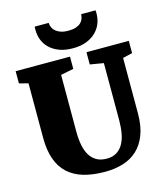

<svg xmlns="http://www.w3.org/2000/svg" viewBox="-140 -1085 1027 1198"><g transform="rotate(-15 373.5 -486.5)"><path d="M395.5 -788.6Q344.7 -788.6 307.6 -802.7Q270.5 -816.9 246.1 -840.3Q221.7 -863.8 209.7 -894.3Q197.8 -924.8 197.8 -958Q197.8 -963.9 197.8 -969.7Q197.8 -975.6 198.7 -981H289.1Q289.1 -979 289.3 -976.6Q289.6 -974.1 290 -970.7Q291.5 -960.4 297.1 -948.5Q302.7 -936.5 314.9 -926.3Q327.1 -916 346.7 -908.9Q366.2 -901.9 396.5 -901.9Q426.3 -901.9 445.3 -908.7Q464.4 -915.5 475.6 -926Q486.8 -936.5 491.5 -948.5Q496.1 -960.4 497.6 -970.7Q498 -974.1 498 -976.6Q498 -979 498 -981H591.3Q592.3 -975.6 592.3 -970.2Q592.3 -964.8 592.3 -959Q592.3 -925.8 580.1 -895.3Q567.9 -864.7 543.2 -840.8Q518.6 -816.9 481.7 -802.7Q444.8 -788.6 395.5 -788.6ZM69.8 -649.4 11.7 -664.1V-743.2H362.8V-664.1L279.8 -647.5V-280.8Q279.8 -233.9 287.1 -195.1Q294.4 -156.2 311 -128.2Q327.6 -100.1 354.5 -84.5Q381.3 -68.8 420.9 -68.8Q459 -68.8 485.1 -85.2Q511.2 -101.6 527.1 -130.1Q543 -158.7 549.8 -197.5Q556.6 -236.3 556.6 -280.8V-649.4L469.2 -664.1V-743.2H742.7V-664.1L680.7 -649.4V-292Q680.7 -210.4 658.9 -153.6Q637.2 -96.7 598.4 -60.8Q559.6 -24.9 506.3 -8.5Q453.1 7.8 389.6 7.8Q311.5 7.8 252 -9.5Q192.4 -26.9 151.9 -63.7Q111.3 -100.6 90.6 -158.4Q69.8 -216.3 69.8 -297.4Z"/></g></svg>

Font: Merriweather UltraBold
Style: Regular
Weight: 900
Designer: Eben Sorkin ( sorkintype@gmail.com )
Foundry: Eben Sorkin
Version: Version 1.570; ttfautohint (v1.3) -l 8 -r 32 -G 0 -x 0 -H 60